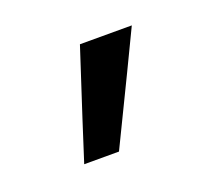

<svg xmlns="http://www.w3.org/2000/svg" viewBox="-46 -610 263 248"><g transform="rotate(-20 86.0 -485.5)"><path d="M34.2 -411.1Q45.9 -448.2 82 -558.6Q99.6 -558.6 153.3 -558.6Q135.7 -521.5 82 -411.1Q70.3 -411.1 34.2 -411.1Z"/></g></svg>

Font: Gothic A1
Style: Regular
Weight: 400
Designer: HanYang I&C Co.,Ltd.
Version: Version 2.50